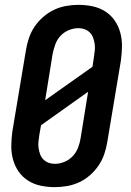

<svg xmlns="http://www.w3.org/2000/svg" viewBox="-20 -763 540 791"><path d="M206 8Q176 8 147.5 2Q119 -4 95.5 -19Q72 -34 56.5 -56.5Q41 -79 33.5 -106.5Q26 -134 26.5 -163.5Q27 -193 31 -222L87 -557Q91 -582 99.5 -607Q108 -632 123 -654Q138 -676 159 -694Q180 -712 203.5 -723Q227 -734 252.5 -738.5Q278 -743 303 -743Q333 -743 361.5 -737Q390 -731 413.5 -716Q437 -701 452.5 -678.5Q468 -656 475.5 -628.5Q483 -601 482.5 -571.5Q482 -542 478 -513L422 -178Q418 -153 409.5 -128Q401 -103 386 -81Q371 -59 350.5 -41Q330 -23 306 -12Q282 -1 256.5 3.5Q231 8 206 8ZM166 -350 361 -488 367 -528Q369 -542 370.5 -555.5Q372 -569 370 -582.5Q368 -596 363.5 -608Q359 -620 350 -629Q341 -638 329 -642.5Q317 -647 303 -647Q284 -647 264 -639Q244 -631 229.5 -615.5Q215 -600 208 -580.5Q201 -561 197 -542ZM206 -88Q225 -88 245 -96Q265 -104 279.5 -119.5Q294 -135 301.5 -154.5Q309 -174 312 -193L343 -385L149 -247L142 -207Q140 -193 138.5 -179.5Q137 -166 139 -152.5Q141 -139 145.5 -127Q150 -115 159 -106Q168 -97 180 -92.5Q192 -88 206 -88Z"/></svg>

Font: Iosevka Custom
Style: Bold Italic
Weight: 700
Italic angle: -9°
Designer: Belleve Invis
Foundry: Belleve Invis
Version: Version 30.3.1; ttfautohint (v1.8.3)